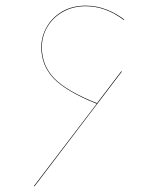

<svg xmlns="http://www.w3.org/2000/svg" viewBox="-20 -658 569 679"><path d="M128 -491Q128 -427 171.5 -381.5Q215 -336 323 -293L409 -406L411 -405L102 1L100 0L322 -291Q213 -335 169.5 -381Q126 -427 126 -491Q126 -529 145.5 -563Q165 -597 200.5 -617.5Q236 -638 283 -638Q321 -638 356 -624.5Q391 -611 419 -589L418 -587Q354 -636 283 -636Q237 -636 201.5 -615.5Q166 -595 147 -562Q128 -529 128 -491Z"/></svg>

Font: FiraGO Two
Style: Regular
Weight: 100
Designer: bBox Type
Foundry: bBox Type GmbH
Version: Version 1.001